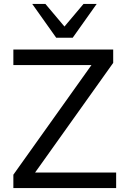

<svg xmlns="http://www.w3.org/2000/svg" viewBox="-20 -957 633 977"><path d="M48 0V-68L469 -659V-626H48V-705H556V-637L135 -46V-79H571V0ZM266 -765 144 -937H211L308 -822L405 -937H472L350 -765Z"/></svg>

Font: Nunito Sans 12pt Medium
Style: Regular
Weight: 500
Designer: Vernon Adams
Foundry: Vernon Adams
Version: Version 3.101;gftools[0.9.27]